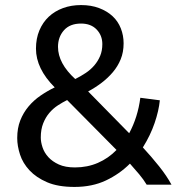

<svg xmlns="http://www.w3.org/2000/svg" viewBox="-20 -729 710 758"><path d="M48 -184Q48 -223 60 -253.5Q72 -284 92.5 -308.5Q113 -333 140 -351.5Q167 -370 196 -384Q122 -458 122 -537Q122 -577 135.5 -609Q149 -641 172.5 -663Q196 -685 228.5 -697Q261 -709 300 -709Q340 -709 371.5 -697Q403 -685 424.5 -665Q446 -645 457 -617Q468 -589 468 -558Q468 -523 456.5 -495Q445 -467 425.5 -444Q406 -421 381 -402Q356 -383 328 -368L490 -203Q524 -266 534 -343L611 -333Q607 -292 590.5 -243.5Q574 -195 544 -147Q579 -109 608.5 -72Q638 -35 657 0H559Q547 -20 529.5 -41Q512 -62 493 -83Q452 -42 398 -16.5Q344 9 274 9Q209 9 166 -9.5Q123 -28 96.5 -56.5Q70 -85 59 -119Q48 -153 48 -184ZM141 -186Q141 -168 148 -147Q155 -126 171 -108.5Q187 -91 212.5 -79.5Q238 -68 276 -68Q325 -68 366.5 -86Q408 -104 440 -137L245 -334Q227 -325 208.5 -313Q190 -301 175 -283.5Q160 -266 150.5 -242Q141 -218 141 -186ZM384 -555Q384 -589 361.5 -612.5Q339 -636 300 -636Q256 -636 232.5 -609.5Q209 -583 209 -544Q209 -479 277 -417Q299 -428 318.5 -441Q338 -454 352.5 -471Q367 -488 375.5 -508.5Q384 -529 384 -555Z"/></svg>

Font: Ekushey Lal Sabuj
Style: Regular
Weight: 400
Designer: Al Mamun Sumon
Foundry: Al Mamun Sumon
Version: Version 1.0